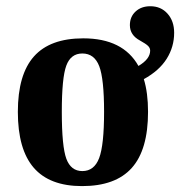

<svg xmlns="http://www.w3.org/2000/svg" viewBox="-20 -596 594 625"><path d="M546.9 -489.3Q546.9 -443.4 522.5 -404.5Q498 -365.7 448.2 -338.4Q461.9 -293.9 461.9 -231.9Q461.9 -108.4 408.9 -49.3Q356 9.8 247.1 9.8Q141.6 9.8 89.8 -50Q38.1 -109.9 38.1 -231.9Q38.1 -353.5 90.6 -412.4Q143.1 -471.2 251 -471.2Q380.4 -471.2 430.7 -381.3Q468.8 -403.8 468.8 -431.2Q468.8 -439.9 461.7 -446.8Q454.6 -453.6 436 -463.9Q402.8 -481.4 402.8 -514.2Q402.8 -541.5 421.4 -558.6Q439.9 -575.7 469.2 -575.7Q503.9 -575.7 525.4 -551.5Q546.9 -527.3 546.9 -489.3ZM318.8 -231.9Q318.8 -339.4 303 -380.6Q287.1 -421.9 248 -421.9Q210.4 -421.9 195.8 -382.3Q181.2 -342.8 181.2 -231.9Q181.2 -119.1 196 -79.1Q210.9 -39.1 248 -39.1Q286.6 -39.1 302.7 -81.3Q318.8 -123.5 318.8 -231.9Z"/></svg>

Font: Liberation Serif
Style: Bold
Weight: 700
Designer: Steve Matteson
Foundry: Ascender Corporation
Version: Version 2.1.5